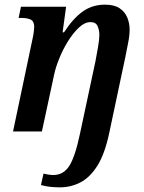

<svg xmlns="http://www.w3.org/2000/svg" viewBox="-20 -565 620 825"><path d="M237 240Q214 240 193.5 237.5Q173 235 156 230L167 181Q174 183 186.5 185Q199 187 209 187Q253 187 278 147.5Q303 108 324 8L390 -301Q395 -327 401 -361.5Q407 -396 407 -416Q407 -435 399.5 -452.5Q392 -470 369 -470Q344 -470 319 -446.5Q294 -423 272 -387.5Q250 -352 234.5 -313.5Q219 -275 213 -246L160 0H36L120 -399Q123 -412 125 -427Q127 -442 127 -449Q127 -473 112.5 -480.5Q98 -488 70 -488H60L70 -536H264L249 -426H255Q294 -486 335.5 -515.5Q377 -545 431 -545Q471 -545 494 -529.5Q517 -514 527 -489.5Q537 -465 537 -438Q537 -412 530.5 -380.5Q524 -349 519 -322L449 8Q430 97 398.5 147Q367 197 326 218.5Q285 240 237 240Z"/></svg>

Font: Noto Serif SemiCondensed SemiBold
Style: Italic
Weight: 600
Width: 4
Italic angle: -12°
Designer: Monotype Design Team
Foundry: Monotype Imaging Inc.
Version: Version 2.014; ttfautohint (v1.8.4.7-5d5b)